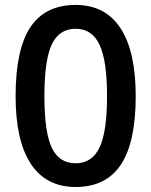

<svg xmlns="http://www.w3.org/2000/svg" viewBox="-20 -745 611 775"><path d="M527.8 -356.9Q527.8 -170.9 468 -80.6Q408.2 9.8 285.2 9.8Q166 9.8 104.5 -83.5Q43 -176.8 43 -356.9Q43 -545.9 102.8 -635.5Q162.6 -725.1 285.2 -725.1Q404.8 -725.1 466.3 -631.3Q527.8 -537.6 527.8 -356.9ZM159.2 -356.9Q159.2 -210.9 189.2 -148.4Q219.2 -85.9 285.2 -85.9Q351.1 -85.9 381.6 -149.4Q412.1 -212.9 412.1 -356.9Q412.1 -500.5 381.6 -564.7Q351.1 -628.9 285.2 -628.9Q219.2 -628.9 189.2 -565.9Q159.2 -502.9 159.2 -356.9Z"/></svg>

Font: f2_46825          
Style: Regular
Weight: 600
Foundry: Ascender Corporation
Version: Version 1.10